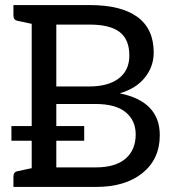

<svg xmlns="http://www.w3.org/2000/svg" viewBox="-20 -737 680 757"><path d="M33 0V-41Q33 -59 49 -62L105 -74V-643L49 -655Q33 -658 33 -676V-717H334Q458 -717 522 -670Q586 -623 586 -530Q586 -475 551.5 -431.5Q517 -388 452 -369Q610 -337 610 -204Q610 -110 542 -55Q474 0 359 0ZM202 -396H330Q407 -396 448.5 -428Q490 -460 490 -518Q490 -581 452 -610.5Q414 -640 334 -640H202ZM202 -77H357Q435 -77 475 -111.5Q515 -146 515 -207Q515 -262 475.5 -294.5Q436 -327 357 -327H202ZM25 -182V-240H312V-182Z"/></svg>

Font: Aleo
Style: Regular
Weight: 400
Designer: Alessio Laiso
Foundry: Alessio Laiso
Version: Version 2.001; ttfautohint (v1.8.4.7-5d5b);gftools[0.9.29]